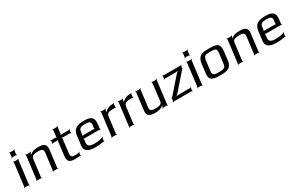

<svg xmlns="http://www.w3.org/2000/svg" viewBox="165 -2003 5078 3348"><g transform="rotate(-30 2703.5 -329.5)"><path d="M240 -585 246 -639C248 -648 255 -663 261 -668L259 -670C254 -665 238 -659 229 -659H179C170 -659 156 -665 151 -670L149 -668C153 -663 158 -648 156 -639L150 -585C149 -576 141 -561 135 -556L137 -554C143 -559 158 -565 167 -565H217C226 -565 241 -559 245 -554L247 -556C243 -561 239 -576 240 -585ZM170 -20 225 -464C226 -473 234 -488 240 -493L238 -495C232 -490 216 -484 207 -484H157C148 -484 134 -490 130 -495L128 -493C132 -488 136 -473 135 -464L80 -20C79 -11 72 4 66 9L68 11C73 6 89 0 98 0H148C157 0 171 6 176 11L178 9C174 4 169 -11 170 -20Z M634 -494C554 -494 502 -478 478 -447C474 -442 467 -437 465 -433L469 -431C470 -435 468 -443 469 -448L471 -464C472 -473 480 -488 486 -493L484 -495C478 -490 462 -484 453 -484H403C394 -484 380 -490 376 -495L374 -493C378 -488 382 -473 381 -464L326 -20C325 -11 318 4 312 9L314 11C319 6 335 0 344 0H394C403 0 417 6 422 11L424 9C420 4 415 -11 416 -20L457 -350C461 -381 472 -402 492 -413C511 -424 547 -430 600 -430C623 -430 642 -428 656 -424C689 -414 699 -391 694 -350L653 -20C652 -11 645 4 639 9L641 11C646 6 662 0 671 0H721C730 0 744 6 749 11L751 9C747 4 742 -11 743 -20L785 -355C798 -461 749 -494 634 -494Z M1045 -136 1078 -405C1079 -414 1077 -431 1073 -436L1070 -434C1075 -429 1091 -425 1100 -425H1233C1242 -425 1256 -419 1261 -414L1263 -416C1259 -421 1255 -436 1256 -445L1258 -464C1259 -473 1267 -488 1273 -493L1271 -495C1265 -490 1249 -484 1240 -484H1107C1098 -484 1081 -480 1075 -475L1077 -473C1083 -478 1089 -495 1090 -504L1103 -614C1104 -623 1112 -638 1118 -643L1116 -645C1111 -640 1095 -634 1086 -634H1035C1026 -634 1012 -640 1007 -645L1005 -643C1009 -638 1013 -623 1012 -614L999 -504C998 -495 1000 -478 1004 -473L1006 -475C1002 -480 985 -484 976 -484H908C899 -484 885 -490 881 -495L879 -493C883 -488 887 -473 886 -464L884 -445C883 -436 875 -421 869 -416L871 -414C876 -419 892 -425 901 -425H969C978 -425 996 -429 1001 -434L1000 -436C994 -431 988 -414 987 -405L954 -141C940 -22 979 10 1099 10C1128 10 1156 8 1183 5C1191 4 1203 7 1207 11L1210 8C1207 4 1202 -7 1203 -14L1206 -38C1207 -47 1214 -61 1220 -66L1216 -69C1212 -64 1199 -56 1190 -54C1162 -51 1144 -49 1135 -49C1058 -49 1036 -62 1045 -136Z M1556 -494C1419 -494 1337 -458 1321 -329L1298 -138C1286 -39 1354 10 1502 10C1554 10 1609 4 1666 -7C1672 -8 1681 -5 1683 -2L1687 -5C1684 -8 1680 -20 1681 -26L1685 -53C1686 -66 1695 -85 1702 -93L1700 -95C1693 -88 1676 -76 1664 -73C1609 -61 1562 -55 1522 -55C1440 -55 1381 -73 1390 -149L1397 -202C1398 -211 1396 -228 1392 -233L1389 -231C1394 -226 1410 -222 1419 -222H1704C1713 -222 1728 -216 1732 -211L1734 -213C1730 -218 1726 -233 1727 -242L1737 -329C1753 -458 1689 -494 1556 -494ZM1543 -434C1616 -434 1659 -423 1651 -357L1644 -301C1643 -292 1645 -275 1649 -270L1651 -272C1647 -277 1631 -281 1622 -281H1427C1418 -281 1400 -277 1394 -272L1396 -270C1402 -275 1408 -292 1409 -301L1416 -357C1424 -423 1472 -434 1543 -434Z M1972 -430 1976 -464C1977 -473 1985 -488 1991 -493L1989 -495C1983 -490 1967 -484 1958 -484H1913C1904 -484 1890 -490 1886 -495L1884 -493C1888 -488 1892 -473 1891 -464L1836 -20C1835 -11 1828 4 1822 9L1824 11C1829 6 1845 0 1854 0H1904C1913 0 1927 6 1932 11L1934 9C1930 4 1925 -11 1926 -20L1966 -341C1974 -407 2024 -417 2096 -417H2126C2135 -417 2149 -411 2154 -406L2156 -408C2152 -413 2148 -428 2149 -437L2153 -474C2154 -483 2162 -498 2168 -503L2166 -505C2160 -500 2145 -494 2136 -494H2112C2068 -494 1999 -466 1976 -427C1976 -427 1973 -429 1973 -429L1976 -428C1976 -428 1972 -430 1972 -430Z M2323 -430 2327 -464C2328 -473 2336 -488 2342 -493L2340 -495C2334 -490 2318 -484 2309 -484H2264C2255 -484 2241 -490 2237 -495L2235 -493C2239 -488 2243 -473 2242 -464L2187 -20C2186 -11 2179 4 2173 9L2175 11C2180 6 2196 0 2205 0H2255C2264 0 2278 6 2283 11L2285 9C2281 4 2276 -11 2277 -20L2317 -341C2325 -407 2375 -417 2447 -417H2477C2486 -417 2500 -411 2505 -406L2507 -408C2503 -413 2499 -428 2500 -437L2504 -474C2505 -483 2513 -498 2519 -503L2517 -505C2511 -500 2496 -494 2487 -494H2463C2419 -494 2350 -466 2327 -427C2327 -427 2324 -429 2324 -429L2327 -428C2327 -428 2323 -430 2323 -430Z M2703 10C2783 10 2835 -6 2859 -37C2862 -42 2870 -47 2871 -51L2868 -53C2866 -49 2868 -41 2867 -36L2865 -20C2864 -11 2857 4 2851 9L2853 11C2858 6 2874 0 2883 0H2933C2942 0 2956 6 2961 11L2963 9C2959 4 2954 -11 2955 -20L3010 -464C3011 -473 3019 -488 3025 -493L3023 -495C3017 -490 3001 -484 2992 -484H2942C2933 -484 2919 -490 2915 -495L2913 -493C2917 -488 2921 -473 2920 -464L2878 -119C2875 -94 2862 -77 2842 -68C2822 -59 2787 -54 2737 -54C2714 -54 2696 -56 2681 -61C2648 -70 2637 -93 2642 -134L2683 -464C2684 -473 2692 -488 2698 -493L2696 -495C2690 -490 2674 -484 2665 -484H2615C2606 -484 2592 -490 2588 -495L2586 -493C2590 -488 2594 -473 2593 -464L2552 -129C2539 -23 2588 10 2703 10Z M3453 -20 3456 -41C3457 -50 3465 -65 3471 -70L3469 -72C3463 -67 3447 -61 3438 -61H3220C3196 -61 3163 -55 3146 -47L3147 -43C3164 -51 3192 -74 3208 -93L3492 -418C3493 -419 3497 -421 3498 -420L3500 -424C3499 -425 3498 -428 3498 -430L3502 -464C3503 -473 3511 -488 3517 -493L3515 -495C3509 -490 3493 -484 3484 -484H3160C3151 -484 3137 -490 3133 -495L3131 -493C3135 -488 3139 -473 3138 -464L3135 -443C3134 -434 3126 -419 3121 -414L3123 -412C3128 -417 3144 -423 3153 -423H3355C3379 -423 3413 -429 3430 -437L3428 -441C3411 -433 3383 -410 3367 -391L3083 -66C3082 -65 3079 -63 3078 -64L3075 -60C3076 -59 3078 -56 3078 -54L3073 -20C3072 -11 3065 4 3059 9L3061 11C3066 6 3082 0 3091 0H3431C3440 0 3454 6 3459 11L3461 9C3457 4 3452 -11 3453 -20Z M3725 -585 3731 -639C3733 -648 3740 -663 3746 -668L3744 -670C3739 -665 3723 -659 3714 -659H3664C3655 -659 3641 -665 3636 -670L3634 -668C3638 -663 3643 -648 3641 -639L3635 -585C3634 -576 3626 -561 3620 -556L3622 -554C3628 -559 3643 -565 3652 -565H3702C3711 -565 3726 -559 3730 -554L3732 -556C3728 -561 3724 -576 3725 -585ZM3655 -20 3710 -464C3711 -473 3719 -488 3725 -493L3723 -495C3717 -490 3701 -484 3692 -484H3642C3633 -484 3619 -490 3615 -495L3613 -493C3617 -488 3621 -473 3620 -464L3565 -20C3564 -11 3557 4 3551 9L3553 11C3558 6 3574 0 3583 0H3633C3642 0 3656 6 3661 11L3663 9C3659 4 3654 -11 3655 -20Z M4276 -321C4280 -353 4280 -380 4275 -402C4265 -445 4250 -467 4208 -481C4163 -495 4138 -494 4075 -494C4012 -494 3987 -495 3938 -481C3872 -462 3841 -405 3830 -321L3810 -153C3801 -82 3810 -35 3856 -14C3903 10 3937 10 4013 10C4074 10 4102 10 4150 -3C4215 -21 4246 -72 4256 -153L4276 -321ZM4162 -140C4157 -100 4148 -74 4120 -62C4088 -48 4067 -49 4020 -49C3973 -49 3952 -48 3924 -62C3898 -74 3895 -100 3900 -140L3924 -336C3930 -381 3942 -408 3961 -419C3981 -430 4016 -435 4067 -435C4118 -435 4153 -430 4169 -419C4186 -408 4192 -381 4186 -336L4162 -140Z M4687 -494C4607 -494 4555 -478 4531 -447C4527 -442 4520 -437 4518 -433L4522 -431C4523 -435 4521 -443 4522 -448L4524 -464C4525 -473 4533 -488 4539 -493L4537 -495C4531 -490 4515 -484 4506 -484H4456C4447 -484 4433 -490 4429 -495L4427 -493C4431 -488 4435 -473 4434 -464L4379 -20C4378 -11 4371 4 4365 9L4367 11C4372 6 4388 0 4397 0H4447C4456 0 4470 6 4475 11L4477 9C4473 4 4468 -11 4469 -20L4510 -350C4514 -381 4525 -402 4545 -413C4564 -424 4600 -430 4653 -430C4676 -430 4695 -428 4709 -424C4742 -414 4752 -391 4747 -350L4706 -20C4705 -11 4698 4 4692 9L4694 11C4699 6 4715 0 4724 0H4774C4783 0 4797 6 4802 11L4804 9C4800 4 4795 -11 4796 -20L4838 -355C4851 -461 4802 -494 4687 -494Z M5207 -494C5070 -494 4988 -458 4972 -329L4949 -138C4937 -39 5005 10 5153 10C5205 10 5260 4 5317 -7C5323 -8 5332 -5 5334 -2L5338 -5C5335 -8 5331 -20 5332 -26L5336 -53C5337 -66 5346 -85 5353 -93L5351 -95C5344 -88 5327 -76 5315 -73C5260 -61 5213 -55 5173 -55C5091 -55 5032 -73 5041 -149L5048 -202C5049 -211 5047 -228 5043 -233L5040 -231C5045 -226 5061 -222 5070 -222H5355C5364 -222 5379 -216 5383 -211L5385 -213C5381 -218 5377 -233 5378 -242L5388 -329C5404 -458 5340 -494 5207 -494ZM5194 -434C5267 -434 5310 -423 5302 -357L5295 -301C5294 -292 5296 -275 5300 -270L5302 -272C5298 -277 5282 -281 5273 -281H5078C5069 -281 5051 -277 5045 -272L5047 -270C5053 -275 5059 -292 5060 -301L5067 -357C5075 -423 5123 -434 5194 -434Z"/></g></svg>

Font: Gamestation Storm Oblique 
Style: Italic
Weight: 400
Designer: Jonas Hecksher
Foundry: Jonas Hecksher, Playtypeª, e-types AS
Version: Version 1.003